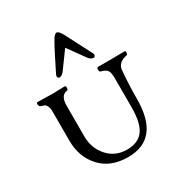

<svg xmlns="http://www.w3.org/2000/svg" viewBox="-168 -822 900 955"><g transform="rotate(-30 281.5 -344.5)"><path d="M80 -204V-372Q80 -392 74 -403.5Q68 -415 62 -417.5Q56 -420 41 -425Q37 -426 34.5 -432Q32 -438 33 -444Q34 -450 39 -450Q55 -450 82 -449Q109 -448 126 -448Q138 -448 156 -449Q174 -450 195 -450Q201 -450 201 -439Q201 -428 195 -426Q156 -421 155 -365V-185Q155 -118 197.5 -70Q240 -22 307 -22Q371 -22 401 -62Q431 -102 431 -193V-350Q432 -393 422.5 -405.5Q413 -418 386 -425Q379 -427 379.5 -439Q380 -451 387 -451H459Q474 -451 499 -451.5Q524 -452 540 -452Q546 -452 545 -441.5Q544 -431 540 -430Q484 -419 482 -375Q475 -298 475 -217Q475 13 294 13Q193 13 136.5 -49Q80 -111 80 -204ZM223 -519Q210 -501 195 -501Q189 -501 186 -507Q183 -513 187 -522Q243 -636 265 -673Q281 -702 293 -702Q305 -702 321 -673L399 -522Q403 -513 400 -507Q397 -501 391 -501Q375 -501 362 -519Q322 -574 293 -615Z"/></g></svg>

Font: EB Garamond 12 All SC
Style: AllSC
Weight: 400
Version: Version 0.016 ; ttfautohint (v0.97) -l 8 -r 50 -G 200 -x 0 -